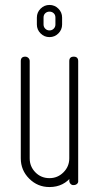

<svg xmlns="http://www.w3.org/2000/svg" viewBox="-20 -746 390 776"><path d="M231 -675V-647Q231 -626 216 -611Q201 -596 180 -596Q159 -596 144 -611Q129 -626 129 -647V-675Q129 -696 144 -711Q159 -726 180 -726Q201 -726 216 -711Q231 -696 231 -675ZM204 -647V-675Q204 -686 197 -692.5Q190 -699 180 -699Q170 -699 163 -692.5Q156 -686 156 -675V-647Q156 -637 163 -630Q170 -623 180 -623Q190 -623 197 -630Q204 -637 204 -647ZM296 -119H260V-80Q259 -52 260 -48Q262 -30 260 -16Q260 -8 265.5 -2.5Q271 3 278 2Q286 2 291.5 -3Q297 -8 296 -16ZM296 -106V-237V-239V-499Q296 -517 278 -517Q260 -517 260 -499V-106Q260 -73 236.5 -49.5Q213 -26 180 -26Q146 -26 123 -49.5Q100 -73 100 -106V-499Q100 -507 94.5 -512Q89 -517 82 -517Q64 -517 64 -499V-106Q64 -58 98 -24Q132 10 180 10Q238 10 272 -36Z"/></svg>

Font: Aaram
Style: Regular
Weight: 400
Designer: Tharique Azeez
Foundry: Tharique Azeez
Version: Version 1.7